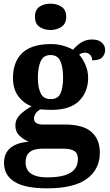

<svg xmlns="http://www.w3.org/2000/svg" viewBox="-20 -790 600 1050"><path d="M236 240Q118 240 60 204.5Q2 169 2 101Q2 48 37 19Q72 -10 137 -15Q110 -26 87 -47.5Q64 -69 64 -104Q64 -137 89 -162Q114 -187 153 -209Q109 -225 80 -264Q51 -303 51 -364Q51 -452 102 -500.5Q153 -549 260 -549Q295 -549 326 -540Q357 -531 379 -518Q405 -547 429 -560.5Q453 -574 483 -574Q519 -574 537 -557Q555 -540 555 -517Q555 -495 540 -477.5Q525 -460 484 -460Q484 -480 472 -491Q460 -502 446 -502Q426 -502 413 -491Q433 -469 447.5 -435Q462 -401 462 -364Q462 -288 413 -238.5Q364 -189 260 -189Q249 -189 230 -190Q211 -191 202 -192Q188 -186 177 -172.5Q166 -159 166 -141Q166 -125 179 -117Q192 -109 213 -109H334Q434 -109 480 -68.5Q526 -28 526 44Q526 136 455 188Q384 240 236 240ZM238 180Q297 180 334 168.5Q371 157 388.5 135Q406 113 406 80Q406 48 386 35.5Q366 23 325 23H209Q189 23 168.5 28.5Q148 34 134 50Q120 66 120 99Q120 126 133.5 144Q147 162 173.5 171Q200 180 238 180ZM257 -248Q297 -248 311 -279.5Q325 -311 325 -365Q325 -421 310.5 -455Q296 -489 256 -489Q217 -489 202 -454Q187 -419 187 -364Q187 -312 202.5 -280Q218 -248 257 -248ZM256.1 -626Q220 -626 195.5 -643.5Q171 -661 171 -698Q171 -736 195.8 -753Q220.5 -770 256.5 -770Q291 -770 316.5 -753Q342 -736 342 -698Q342 -661 316.4 -643.5Q290.8 -626 256.1 -626Z"/></svg>

Font: Noto Serif NP Hmong
Style: Regular
Weight: 400
Designer: Dalton Maag Ltd
Foundry: Dalton Maag Ltd
Version: Version 1.001